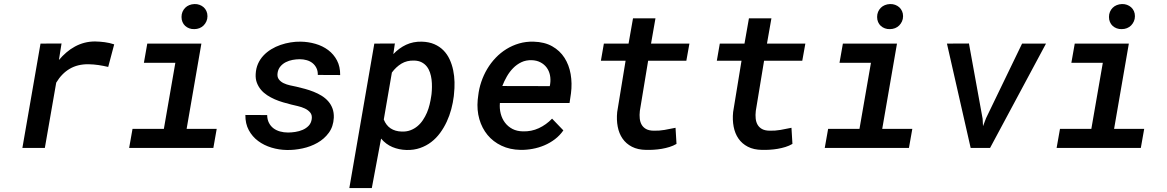

<svg xmlns="http://www.w3.org/2000/svg" viewBox="-20 -749 5909 972"><path d="M461.4 -539.1Q485.8 -538.6 510.3 -535.4Q534.7 -532.2 558.1 -524.4L527.8 -410.2Q502.9 -416 478.3 -419.7Q453.6 -423.3 427.7 -423.8Q373 -424.3 332.8 -400.6Q292.5 -377 264.6 -330.6L207 0H93.3L185.1 -528.3L291.5 -528.8L278.3 -445.3Q295.9 -466.3 316.2 -483.6Q336.4 -501 359.4 -513.4Q382.3 -525.9 407.7 -532.5Q433.1 -539.1 461.4 -539.1Z M725.6 -528.3H999.5L924.8 -96.7H1077.1L1060.1 0H633.8L650.9 -96.7H809.6L867.7 -431.2H708.5ZM898.9 -663.1Q898.9 -677.2 903.8 -689Q908.7 -700.7 917.5 -709.5Q926.3 -718.3 938.2 -723.1Q950.2 -728 964.4 -728.5Q978 -729 990 -724.6Q1002 -720.2 1011 -712.2Q1020 -704.1 1025.1 -692.6Q1030.3 -681.2 1030.3 -667Q1030.3 -652.8 1024.9 -640.9Q1019.5 -628.9 1010.7 -620.1Q1002 -611.3 989.7 -606.4Q977.5 -601.6 963.9 -601.6Q950.2 -601.1 938.2 -605.5Q926.3 -609.9 917.5 -617.9Q908.7 -626 903.8 -637.5Q898.9 -648.9 898.9 -663.1Z M1558.1 -146Q1561 -166.5 1550.5 -179.2Q1540 -191.9 1523.4 -199.7Q1506.8 -207.5 1487.5 -211.9Q1468.3 -216.3 1454.6 -219.7Q1434.6 -224.6 1413.1 -231Q1391.6 -237.3 1371.3 -246.1Q1351.1 -254.9 1332.8 -266.8Q1314.5 -278.8 1301.3 -294.4Q1288.1 -310.1 1280.5 -329.8Q1272.9 -349.6 1274.4 -374.5Q1275.9 -402.8 1286.1 -426Q1296.4 -449.2 1313.5 -467.5Q1330.6 -485.8 1353 -499.5Q1375.5 -513.2 1400.4 -521.7Q1425.3 -530.3 1451.2 -534.4Q1477.1 -538.6 1502 -538.1Q1540.5 -537.6 1576.9 -527.1Q1613.3 -516.6 1641.4 -495.6Q1669.4 -474.6 1686 -443.1Q1702.6 -411.6 1702.1 -369.1L1588.9 -369.6Q1589.4 -389.6 1582 -404.5Q1574.7 -419.4 1562.3 -429.4Q1549.8 -439.5 1533 -444.3Q1516.1 -449.2 1497.1 -449.2Q1480 -449.2 1461.4 -445.8Q1442.9 -442.4 1427 -434.3Q1411.1 -426.3 1399.7 -412.8Q1388.2 -399.4 1385.3 -379.9Q1382.3 -359.9 1391.4 -347.7Q1400.4 -335.4 1415.5 -328.1Q1430.7 -320.8 1448.5 -316.9Q1466.3 -313 1480.5 -310.1Q1501.5 -305.2 1523.9 -299.1Q1546.4 -293 1567.9 -284.4Q1589.4 -275.9 1608.4 -264.2Q1627.4 -252.4 1641.6 -236.3Q1655.8 -220.2 1663.3 -199.7Q1670.9 -179.2 1669.9 -152.8Q1667.5 -107.9 1644.5 -76.7Q1621.6 -45.4 1586.9 -25.9Q1552.2 -6.3 1511.2 2.4Q1470.2 11.2 1432.1 10.3Q1392.6 9.8 1354.5 -1.7Q1316.4 -13.2 1286.9 -35.2Q1257.3 -57.1 1239.5 -90.1Q1221.7 -123 1222.2 -167L1332.5 -166.5Q1333 -143.6 1341.6 -127Q1350.1 -110.4 1364.3 -99.6Q1378.4 -88.9 1397.5 -83.5Q1416.5 -78.1 1438 -78.1Q1455.1 -78.1 1474.9 -81.1Q1494.6 -84 1512.2 -91.6Q1529.8 -99.1 1542.5 -112.3Q1555.2 -125.5 1558.1 -146Z M2277.3 -261.7Q2273.4 -229.5 2264.6 -196.5Q2255.9 -163.6 2241.7 -133.1Q2227.5 -102.5 2208 -75.9Q2188.5 -49.3 2163.3 -30Q2138.2 -10.7 2106.9 0.2Q2075.7 11.2 2038.1 10.3Q2000 9.3 1967 -4.4Q1934.1 -18.1 1909.2 -47.4L1862.3 203.1H1748.5L1875 -528.3L1979 -528.8L1971.2 -475.1Q2000.5 -505.9 2036.1 -522.5Q2071.8 -539.1 2115.2 -538.1Q2151.4 -537.1 2178.5 -525.4Q2205.6 -513.7 2224.9 -494.1Q2244.1 -474.6 2256.1 -448.7Q2268.1 -422.9 2274.2 -393.6Q2280.3 -364.3 2281 -333.3Q2281.7 -302.2 2278.3 -272.5ZM2164.6 -272.5Q2166.5 -289.6 2166.7 -308.6Q2167 -327.6 2164.8 -346.2Q2162.6 -364.7 2156.7 -382.1Q2150.9 -399.4 2140.4 -412.6Q2129.9 -425.8 2114.3 -433.8Q2098.6 -441.9 2076.2 -442.4Q2039.6 -443.4 2012.2 -426.8Q1984.9 -410.2 1963.9 -381.8L1922.9 -144Q1934.6 -114.3 1957.5 -99.1Q1980.5 -84 2013.2 -83Q2037.6 -82 2057.4 -89.4Q2077.1 -96.7 2093 -109.9Q2108.9 -123 2120.8 -140.9Q2132.8 -158.7 2141.4 -178.7Q2149.9 -198.7 2155 -220.2Q2160.2 -241.7 2163.1 -262.2Z M2614.7 9.8Q2561 8.8 2518.6 -11.5Q2476.1 -31.7 2448 -65.9Q2419.9 -100.1 2406.7 -145.8Q2393.6 -191.4 2398.4 -243.7L2400.9 -264.2Q2404.8 -299.8 2416.5 -334.5Q2428.2 -369.1 2446.5 -399.9Q2464.8 -430.7 2489.3 -456.3Q2513.7 -481.9 2543.7 -500.5Q2573.7 -519 2608.2 -529.1Q2642.6 -539.1 2681.2 -538.1Q2736.8 -536.6 2775.6 -514.6Q2814.5 -492.7 2837.6 -456.5Q2860.8 -420.4 2868.9 -373.8Q2877 -327.1 2870.6 -276.9L2863.3 -227.5H2510.7Q2508.3 -199.2 2514.9 -173.6Q2521.5 -147.9 2536.4 -128.2Q2551.3 -108.4 2574 -96.4Q2596.7 -84.5 2627 -84Q2669.9 -82.5 2707.8 -100.1Q2745.6 -117.7 2774.9 -148.4L2832 -88.9Q2814 -63 2789.3 -44.2Q2764.6 -25.4 2735.8 -13.2Q2707 -1 2676 4.6Q2645 10.3 2614.7 9.8ZM2672.4 -444.3Q2643.1 -445.3 2619.6 -434.1Q2596.2 -422.9 2577.9 -404.3Q2559.6 -385.7 2545.9 -361.8Q2532.2 -337.9 2522.9 -313.5L2763.2 -313L2765.1 -323.2Q2768.6 -347.2 2764.2 -368.7Q2759.8 -390.1 2747.6 -406.7Q2735.4 -423.3 2716.3 -433.3Q2697.3 -443.4 2672.4 -444.3Z M3298.3 -656.2 3275.9 -528.3H3470.2L3454.6 -441.4H3261.2L3219.2 -187.5Q3216.8 -166.5 3218.8 -148.7Q3220.7 -130.9 3228.5 -117.4Q3236.3 -104 3250.7 -95.9Q3265.1 -87.9 3288.1 -87.4Q3316.4 -86.4 3344.2 -91.3Q3372.1 -96.2 3399.9 -102.1L3404.8 -20.5Q3388.2 -10.7 3369.1 -4.9Q3350.1 1 3330.1 4.4Q3310.1 7.8 3290 9Q3270 10.3 3251 9.8Q3209 9.3 3179.2 -6.1Q3149.4 -21.5 3131.6 -47.4Q3113.8 -73.2 3107.2 -107.7Q3100.6 -142.1 3104.5 -181.6L3147 -441.4H3022L3037.1 -528.3H3162.1L3184.6 -656.2Z M3885.3 -656.2 3862.8 -528.3H4057.1L4041.5 -441.4H3848.1L3806.2 -187.5Q3803.7 -166.5 3805.7 -148.7Q3807.6 -130.9 3815.4 -117.4Q3823.2 -104 3837.6 -95.9Q3852.1 -87.9 3875 -87.4Q3903.3 -86.4 3931.2 -91.3Q3959 -96.2 3986.8 -102.1L3991.7 -20.5Q3975.1 -10.7 3956.1 -4.9Q3937 1 3917 4.4Q3897 7.8 3877 9Q3856.9 10.3 3837.9 9.8Q3795.9 9.3 3766.1 -6.1Q3736.3 -21.5 3718.5 -47.4Q3700.7 -73.2 3694.1 -107.7Q3687.5 -142.1 3691.4 -181.6L3733.9 -441.4H3608.9L3624 -528.3H3749L3771.5 -656.2Z M4247.1 -528.3H4521L4446.3 -96.7H4598.6L4581.5 0H4155.3L4172.4 -96.7H4331.1L4389.2 -431.2H4230ZM4420.4 -663.1Q4420.4 -677.2 4425.3 -689Q4430.2 -700.7 4439 -709.5Q4447.8 -718.3 4459.7 -723.1Q4471.7 -728 4485.8 -728.5Q4499.5 -729 4511.5 -724.6Q4523.4 -720.2 4532.5 -712.2Q4541.5 -704.1 4546.6 -692.6Q4551.8 -681.2 4551.8 -667Q4551.8 -652.8 4546.4 -640.9Q4541 -628.9 4532.2 -620.1Q4523.4 -611.3 4511.2 -606.4Q4499 -601.6 4485.4 -601.6Q4471.7 -601.1 4459.7 -605.5Q4447.8 -609.9 4439 -617.9Q4430.2 -626 4425.3 -637.5Q4420.4 -648.9 4420.4 -663.1Z M4954.6 -147.5 4956.5 -110.4 4972.2 -151.4 5154.3 -528.3H5275.4L4992.2 0H4894L4773.9 -528.3L4885.3 -528.8Z M5420.9 -528.3H5694.8L5620.1 -96.7H5772.5L5755.4 0H5329.1L5346.2 -96.7H5504.9L5563 -431.2H5403.8ZM5594.2 -663.1Q5594.2 -677.2 5599.1 -689Q5604 -700.7 5612.8 -709.5Q5621.6 -718.3 5633.5 -723.1Q5645.5 -728 5659.7 -728.5Q5673.3 -729 5685.3 -724.6Q5697.3 -720.2 5706.3 -712.2Q5715.3 -704.1 5720.5 -692.6Q5725.6 -681.2 5725.6 -667Q5725.6 -652.8 5720.2 -640.9Q5714.8 -628.9 5706.1 -620.1Q5697.3 -611.3 5685.1 -606.4Q5672.9 -601.6 5659.2 -601.6Q5645.5 -601.1 5633.5 -605.5Q5621.6 -609.9 5612.8 -617.9Q5604 -626 5599.1 -637.5Q5594.2 -648.9 5594.2 -663.1Z"/></svg>

Font: TypoPRO Roboto Mono
Style: Italic
Weight: 500
Designer: Google
Version: Version 2.000986; 2015; ttfautohint (v1.3)